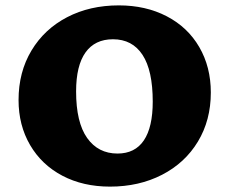

<svg xmlns="http://www.w3.org/2000/svg" viewBox="-20 -686 851 714"><path d="M49 -314Q49 -418 97 -498Q145 -578 229.5 -622Q314 -666 422 -666Q522 -666 600 -625.5Q678 -585 721 -511Q764 -437 764 -342Q764 -239 716 -159.5Q668 -80 582.5 -36Q497 8 389 8Q289 8 212 -32.5Q135 -73 92 -146.5Q49 -220 49 -314ZM548 -308Q548 -424 510 -482Q472 -540 400 -540Q333 -540 298 -491Q263 -442 263 -346Q263 -231 304 -173Q345 -115 417 -115Q482 -115 515 -164Q548 -213 548 -308Z"/></svg>

Font: Ysabeau Heavy
Style: Regular
Weight: 800
Designer: Christian Thalmann (Catharsis Fonts)
Version: Version 0.003